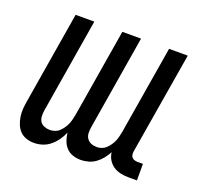

<svg xmlns="http://www.w3.org/2000/svg" viewBox="-98 -632 796 753"><g transform="rotate(20 300.0 -256.0)"><path d="M113 8Q96 8 80.5 2.5Q65 -3 54.5 -14Q44 -25 38 -40Q32 -55 29.5 -71.5Q27 -88 28.5 -105Q30 -122 33 -139L96 -520H174L109 -126Q107 -114 107.5 -101.5Q108 -89 114 -79.5Q120 -70 131.5 -65.5Q143 -61 155 -61Q165 -61 175.5 -64.5Q186 -68 194 -75.5Q202 -83 208.5 -92.5Q215 -102 219 -111.5Q223 -121 225.5 -131.5Q228 -142 230 -152L291 -520H369L304 -126Q302 -114 302.5 -101.5Q303 -89 309.5 -79.5Q316 -70 327 -65.5Q338 -61 351 -61Q361 -61 371 -64.5Q381 -68 389 -75.5Q397 -83 403.5 -92.5Q410 -102 414 -111.5Q418 -121 420.5 -131.5Q423 -142 425 -152L486 -520H564L493 -94Q492 -87 493 -80.5Q494 -74 498 -69.5Q502 -65 508.5 -63Q515 -61 521 -61H544V8H509Q492 8 475.5 4.5Q459 1 445.5 -8Q432 -17 423.5 -31Q415 -45 413 -62Q405 -47 394.5 -34Q384 -21 370.5 -11Q357 -1 340.5 3.5Q324 8 309 8Q291 8 275 2.5Q259 -3 248 -15Q237 -27 231.5 -42.5Q226 -58 224 -75Q217 -58 206 -42.5Q195 -27 180.5 -15Q166 -3 148.5 2.5Q131 8 113 8Z"/></g></svg>

Font: Iosevka Extended
Style: Italic
Weight: 400
Width: 7
Italic angle: -9°
Monospace: yes
Designer: Belleve Invis
Foundry: Belleve Invis
Version: Version 32.5.0; ttfautohint (v1.8.4)